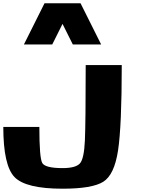

<svg xmlns="http://www.w3.org/2000/svg" viewBox="-20 -1020 884 1165"><path d="M0 -250H218.8Q218.8 -62.5 236.3 -31.2Q253.9 0 359.4 0Q437.5 0 463.9 -27.3Q490.2 -54.7 495.1 -168Q500 -281.2 500 -625H718.8Q718.8 -255.9 696.3 -107.4Q673.8 41 606.4 83Q539.1 125 359.4 125Q136.7 125 68.4 54.7Q0 -15.6 0 -250ZM421.9 -750 359.4 -875 296.9 -750H125L250 -1000H468.8L593.8 -750Z"/></svg>

Font: CraftyPE
Style: Regular
Weight: 400
Designer: Erek Butcher
Foundry: Haunted Coop
Version: Version 0.018;April 4, 2024;FontCreator 15.0.0.2962 64-bit